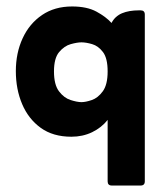

<svg xmlns="http://www.w3.org/2000/svg" viewBox="-20 -414 508 594"><path d="M313 -43Q294 -19 265 -5Q236 9 201 9Q144 9 106 -18.5Q68 -46 48.5 -92Q29 -138 29 -194Q29 -250 50 -295.5Q71 -341 110 -367.5Q149 -394 203 -394Q249 -394 278.5 -378Q308 -362 325 -343Q336 -364 357.5 -373Q379 -382 410 -382H415Q428 -382 428 -369V147Q428 160 415 160H326Q313 160 313 147ZM232 -98Q245 -98 264 -104.5Q283 -111 298 -131.5Q313 -152 313 -193Q313 -234 298.5 -253Q284 -272 265 -277.5Q246 -283 232 -283Q219 -283 199 -277.5Q179 -272 163 -253Q147 -234 147 -193Q147 -152 162.5 -131.5Q178 -111 198.5 -104.5Q219 -98 232 -98Z"/></svg>

Font: Zain ExtraBold
Style: Regular
Weight: 800
Designer: Zain,Boutros
Foundry: Mobile Telecommunications Company (Zain), 2024
Version: Version 1.50; ttfautohint (v1.8.4)